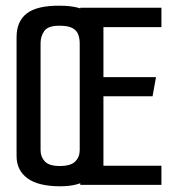

<svg xmlns="http://www.w3.org/2000/svg" viewBox="-20 -647 609 672"><path d="M191 5Q114 5 76 -23Q38 -51 38 -101V-517Q38 -573 74.5 -600.5Q111 -628 190 -627Q261 -627 295.5 -600Q330 -573 330 -516V-101Q330 -52 294 -23.5Q258 5 191 5ZM189 -66Q228 -66 243.5 -82Q259 -98 259 -121V-495Q259 -513 253.5 -527Q248 -541 233 -549Q218 -557 188 -557Q148 -557 135 -538.5Q122 -520 122 -496V-121Q122 -98 137 -82Q152 -66 189 -66ZM261 0V-620H545V-552H342V-377H526L514 -310H342V-67H545V0Z"/></svg>

Font: Smooch Sans Thin SemiBold
Style: Regular
Weight: 600
Version: Version 1.010